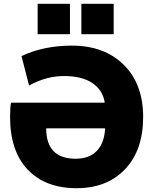

<svg xmlns="http://www.w3.org/2000/svg" viewBox="-20 -980 801 1010"><path d="M408 -800V-960H578V-800ZM178 -800V-960H348V-800ZM318 -580Q222 -580 133 -530L93 -685Q210 -740 358 -740Q529 -740 631 -639Q733 -538 733 -365Q733 -190 638 -90Q543 10 383 10Q219 10 126 -87.5Q33 -185 33 -365Q33 -416 38 -440H531Q521 -506 466 -543Q411 -580 318 -580ZM533 -305H223Q223 -145 378 -145Q449 -145 489 -186Q529 -227 533 -305Z"/></svg>

Font: Mplus 1p Black
Style: Regular
Weight: 900
Version: Version 1.061